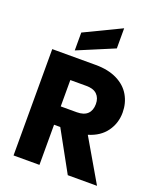

<svg xmlns="http://www.w3.org/2000/svg" viewBox="-173 -1084 998 1191"><g transform="rotate(20 326.0 -488.0)"><path d="M420 0 274 -265H233V0H62V-702H349Q432 -702 490.5 -673Q549 -644 578 -593.5Q607 -543 607 -481Q607 -411 567.5 -356Q528 -301 451 -278L613 0ZM233 -386H339Q386 -386 409.5 -409Q433 -432 433 -474Q433 -514 409.5 -537Q386 -560 339 -560H233ZM437 -843 196 -742V-860L437 -976Z"/></g></svg>

Font: Fz Poppins
Style: Bold
Weight: 700
Designer: Ninad Kale (Devanagari), Jonny Pinhorn (Latin)
Foundry: Indian Type Foundry
Version: Vit hóa bi Vntype.Com & FontZin.Com